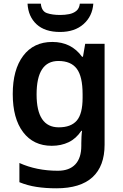

<svg xmlns="http://www.w3.org/2000/svg" viewBox="-20 -779 666 1039"><path d="M263 -552Q366 -552 424 -472H429L441 -542H546V4Q546 120 480.5 180Q415 240 285 240Q227 240 178 232.5Q129 225 85 207V103Q178 145 293 145Q355 145 387.5 110.5Q420 76 420 10V-4Q420 -19 421 -39Q422 -59 424 -71H420Q392 -29 351.5 -9.5Q311 10 260 10Q161 10 105 -64Q49 -138 49 -270Q49 -402 105.5 -477Q162 -552 263 -552ZM296 -449Q178 -449 178 -268Q178 -90 298 -90Q364 -90 395.5 -126.5Q427 -163 427 -250V-269Q427 -365 395.5 -407Q364 -449 296 -449ZM485 -759Q480 -691 432 -648.5Q384 -606 305 -606Q223 -606 178 -647.5Q133 -689 129 -759H201Q205 -718 234 -708Q263 -698 306 -698Q331 -698 354 -702.5Q377 -707 393 -720Q409 -733 412 -759Z"/></svg>

Font: Noto Sans Gurmukhi UI SemiBold
Style: Regular
Weight: 600
Designer: Jelle Bosma - Monotype Design Team
Foundry: Monotype Imaging Inc.
Version: Version 2.004; ttfautohint (v1.8.4.7-5d5b)